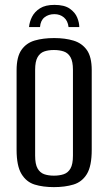

<svg xmlns="http://www.w3.org/2000/svg" viewBox="-20 -755 444 787"><path d="M203 -735Q244 -735 266 -719.5Q288 -704 296.5 -683Q305 -662 305 -644H261Q258 -670 242 -683.5Q226 -697 203 -697Q179 -697 162.5 -684Q146 -671 144 -644H99Q101 -666 111.5 -686.5Q122 -707 144 -721Q166 -735 203 -735ZM201 12Q156 12 122 1.5Q88 -9 68 -42Q48 -75 48 -141V-467Q48 -522 68 -550.5Q88 -579 122.5 -589Q157 -599 202 -599Q247 -599 281.5 -588.5Q316 -578 336 -550Q356 -522 356 -467V-141Q356 -74 336 -41.5Q316 -9 281 1.5Q246 12 201 12ZM201 -35Q224 -35 241.5 -41Q259 -47 269 -64.5Q279 -82 279 -117V-469Q279 -503 269 -520.5Q259 -538 241.5 -544Q224 -550 201 -550Q178 -550 161 -544Q144 -538 134 -520.5Q124 -503 124 -469V-117Q124 -82 134 -64.5Q144 -47 161 -41Q178 -35 201 -35Z"/></svg>

Font: Alumni Sans Thin Medium
Style: Regular
Weight: 500
Version: Version 1.018